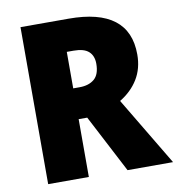

<svg xmlns="http://www.w3.org/2000/svg" viewBox="-80 -787 799 860"><g transform="rotate(-10 319.0 -357.0)"><path d="M289 -714Q564 -714 564 -503Q564 -439 534.5 -391Q505 -343 452 -311L638 0H431L294 -263H255V0H70V-714ZM286 -569H255V-403H284Q326 -403 351 -424Q376 -445 376 -494Q376 -530 354.5 -549.5Q333 -569 286 -569Z"/></g></svg>

Font: Noto Sans Tamil SemiCondensed Black
Style: Regular
Weight: 900
Width: 4
Designer: Jelle Bosma - Monotype Design Team
Foundry: Monotype Imaging Inc.
Version: Version 2.004; ttfautohint (v1.8.4.7-5d5b)